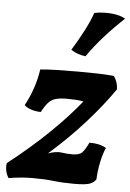

<svg xmlns="http://www.w3.org/2000/svg" viewBox="-64 -760 549 808"><g transform="rotate(5 211.0 -355.5)"><path d="M3 9Q-15 -19 -10 -53Q88 -130 163 -203Q238 -276 289 -340Q270 -343 253 -344Q236 -345 219 -345Q190 -345 172 -340Q154 -335 141 -321Q128 -307 114 -280Q94 -280 74.5 -286Q55 -292 44 -303Q64 -340 77 -378.5Q90 -417 96 -458Q126 -461 167.5 -462Q209 -463 254 -463Q298 -463 337 -462Q376 -461 407 -458Q424 -434 425 -403Q377 -333 309 -257Q241 -181 159 -109Q193 -121 215.5 -117.5Q238 -114 262 -114Q291 -114 303 -126.5Q315 -139 329 -169Q371 -170 400 -153Q388 -126 380.5 -88.5Q373 -51 372 -19Q364 -4 345 2.5Q326 9 281 9Q233 9 193.5 4.5Q154 0 105 0Q83 0 58 2Q33 4 3 9ZM302 -715Q340 -722 376 -718.5Q412 -715 433 -702Q391 -663 351 -618.5Q311 -574 281 -530Q246 -534 219 -552Q246 -595 269 -640Q292 -685 302 -715Z"/></g></svg>

Font: Vollkorn
Style: Bold Italic
Weight: 700
Italic angle: -11°
Designer: Friedrich Althausen
Foundry: Friedrich Althausen
Version: Version 5.000; ttfautohint (v1.8.3)